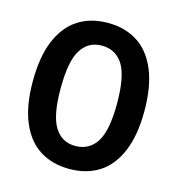

<svg xmlns="http://www.w3.org/2000/svg" viewBox="-94 -675 711 770"><g transform="rotate(15 261.5 -290.0)"><path d="M29.8 -289.1Q29.8 -391.6 58.3 -459.5Q86.9 -527.3 138.7 -560.3Q190.4 -593.3 261.7 -593.3Q332.5 -593.3 384.3 -560.3Q436 -527.3 464.6 -459.5Q493.2 -391.6 493.2 -289.1Q493.2 -188 464.6 -120.4Q436 -52.7 384.3 -20Q332.5 12.7 261.7 12.7Q190.9 12.7 138.9 -20Q86.9 -52.7 58.3 -120.4Q29.8 -188 29.8 -289.1ZM379.4 -289.6Q379.4 -403.3 349.1 -451.2Q318.8 -499 260.7 -499Q205.1 -499 175 -451.2Q145 -403.3 145 -289.6Q145 -178.2 175 -130.4Q205.1 -82.5 260.7 -82.5Q318.4 -82.5 348.9 -130.1Q379.4 -177.7 379.4 -289.6Z"/></g></svg>

Font: Decalotype Medium
Style: Regular
Weight: 500
Designer: Alfredo Marco Pradil
Foundry: Alfredo Marco Pradil
Version: Version 1.0